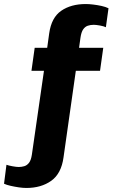

<svg xmlns="http://www.w3.org/2000/svg" viewBox="-110 -748 558 952"><path d="M21 184Q4 184 -16.5 181Q-37 178 -57 173.5Q-77 169 -90 163L-78 69Q-67 73 -47.5 76.5Q-28 80 -17 80Q-3 80 10.5 76Q24 72 34 59Q44 46 48 19L108 -397H46L62 -511H124L134 -583Q145 -661 193.5 -694.5Q242 -728 315 -728Q331 -728 352 -725.5Q373 -723 393.5 -718.5Q414 -714 428 -707L415 -613Q405 -618 385.5 -621.5Q366 -625 355 -625Q339 -625 325.5 -620.5Q312 -616 302.5 -602.5Q293 -589 289 -561L282 -511H402L386 -397H266L205 32Q194 113 144 148.5Q94 184 21 184Z"/></svg>

Font: Chivo Medium
Style: Bold Italic
Weight: 700
Italic angle: -8.05°
Version: Version 2.002